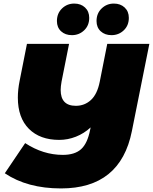

<svg xmlns="http://www.w3.org/2000/svg" viewBox="-20 -946 857 1076"><path d="M817 -700 719 -211Q655 110 322 110Q133 110 7 25L121 -144Q222 -78 332 -78Q399 -78 434.5 -110Q470 -142 485 -218L488 -232Q451 -198 405.5 -180Q360 -162 312 -162Q204 -162 142 -224Q80 -286 80 -399Q80 -444 90 -493L131 -700H367L325 -489Q320 -461 320 -442Q320 -353 405 -353Q454 -353 489.5 -385.5Q525 -418 539 -488L581 -700ZM299 -828Q299 -871 327.5 -898.5Q356 -926 396 -926Q433 -926 456.5 -904Q480 -882 480 -846Q480 -803 451.5 -776Q423 -749 383 -749Q346 -749 322.5 -770.5Q299 -792 299 -828ZM521 -828Q521 -871 549.5 -898.5Q578 -926 618 -926Q655 -926 678.5 -904Q702 -882 702 -846Q702 -803 673.5 -776Q645 -749 605 -749Q568 -749 544.5 -770.5Q521 -792 521 -828Z"/></svg>

Font: Montserrat Alternates Black
Style: Italic
Weight: 900
Italic angle: -11.3°
Designer: Julieta Ulanovsky
Foundry: Julieta Ulanovsky
Version: Version 7.200